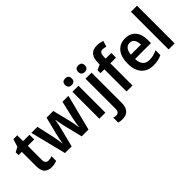

<svg xmlns="http://www.w3.org/2000/svg" viewBox="25 -1633 2740 2740"><g transform="rotate(-45 1395.0 -262.5)"><path d="M266 -90Q285 -90 304 -94Q323 -98 339 -104V-12Q318 -2 291.5 4Q265 10 232 10Q165 10 124 -27.5Q83 -65 83 -161V-448H17V-505L90 -544L126 -661H204V-543H333V-448H204V-167Q204 -90 266 -90Z M774 -285Q765 -322 757.5 -363Q750 -404 746 -429H742Q738 -403 730.5 -361.5Q723 -320 713 -283L641 0H507L371 -543H493L549 -295Q558 -254 566 -207Q574 -160 578 -122H581Q585 -155 594 -202Q603 -249 612 -283L678 -543H813L878 -282Q886 -248 894.5 -204Q903 -160 908 -123H911Q914 -153 921.5 -197.5Q929 -242 938 -282L999 -543H1119L981 0H844Z M1262 -752Q1291 -752 1310 -736.5Q1329 -721 1329 -685Q1329 -650 1310 -634Q1291 -618 1262 -618Q1232 -618 1213 -634Q1194 -650 1194 -685Q1194 -721 1213 -736.5Q1232 -752 1262 -752ZM1322 -543V0H1200V-543Z M1458 -685Q1458 -721 1477 -736.5Q1496 -752 1526 -752Q1555 -752 1574 -736.5Q1593 -721 1593 -685Q1593 -650 1574 -634Q1555 -618 1526 -618Q1496 -618 1477 -634Q1458 -650 1458 -685ZM1429 240Q1383 240 1351 229V129Q1364 134 1377 136.5Q1390 139 1405 139Q1432 139 1448 121Q1464 103 1464 57V-543H1586V67Q1586 147 1548 193.5Q1510 240 1429 240Z M1984 -448H1870V0H1749V-448H1671V-508L1750 -544V-566Q1750 -669 1789.5 -717Q1829 -765 1913 -765Q1945 -765 1972 -759.5Q1999 -754 2025 -744L1997 -656Q1982 -661 1965.5 -664.5Q1949 -668 1931 -668Q1899 -668 1885 -645.5Q1871 -623 1870 -571V-543H1984Z M2269 -552Q2371 -552 2427.5 -486.5Q2484 -421 2484 -307V-242H2163Q2165 -166 2199.5 -126Q2234 -86 2300 -86Q2344 -86 2381 -95.5Q2418 -105 2458 -125V-27Q2421 -8 2381 1Q2341 10 2287 10Q2172 10 2106.5 -62Q2041 -134 2041 -268Q2041 -406 2102 -479Q2163 -552 2269 -552ZM2270 -460Q2225 -460 2197.5 -427Q2170 -394 2165 -328H2368Q2368 -386 2344 -423Q2320 -460 2270 -460Z M2720 0H2598V-760H2720Z"/></g></svg>

Font: Noto Sans Khmer SemiCondensed SemiBold
Style: Regular
Weight: 600
Width: 4
Designer: Danh Hong and the Monotype Design Team
Foundry: Monotype Imaging Inc.
Version: Version 2.004; ttfautohint (v1.8.4.7-5d5b)